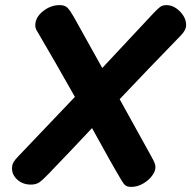

<svg xmlns="http://www.w3.org/2000/svg" viewBox="-20 -721 748 751"><path d="M687 -582Q549 -440 448 -333L572 -109Q581 -93 584.5 -84Q588 -75 588 -67Q588 -51 574.5 -33Q561 -15 539 -2.5Q517 10 494 10Q478 10 470.5 4Q463 -2 455 -16Q415 -83 340 -220Q250 -124 168 -39Q145 -15 132.5 -7Q120 1 101 1Q69 1 48 -18Q27 -37 27 -62Q27 -77 33.5 -87.5Q40 -98 51 -109L273 -342Q201 -470 127 -596Q122 -604 120 -609.5Q118 -615 118 -622Q118 -653 148 -677Q178 -701 213 -701Q233 -701 243 -691.5Q253 -682 268 -656L380 -455L580 -669Q597 -687 606.5 -694Q616 -701 631 -701Q659 -701 683.5 -676.5Q708 -652 708 -623Q708 -603 687 -582Z"/></svg>

Font: Mali
Style: Bold Italic
Weight: 700
Italic angle: -10°
Version: Version 1.000; ttfautohint (v1.6)